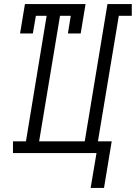

<svg xmlns="http://www.w3.org/2000/svg" viewBox="-20 -755 670 947"><path d="M427 172 456 0H44V-58H108L210 -677H157L142 -590H79L103 -735H402L378 -590H315L329 -677H276L173 -58H398L510 -735H630V-677H566L463 -58H531L493 172Z"/></svg>

Font: Iosevka Slab LtExObl
Style: Regular
Weight: 300
Width: 7
Italic angle: -9°
Monospace: yes
Designer: Belleve Invis
Foundry: Belleve Invis
Version: Version 11.1.0; ttfautohint (v1.8.3)